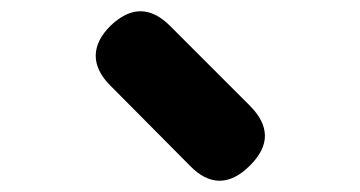

<svg xmlns="http://www.w3.org/2000/svg" viewBox="-20 -846 640 341"><path d="M317 -552 176 -694Q150 -720 150 -747Q150 -774 176 -800Q203 -826 229.5 -826Q256 -826 282 -800L424 -658Q450 -632 450.5 -605.5Q451 -579 424 -552Q397 -525 370 -525Q343 -525 317 -552Z"/></svg>

Font: Maple Mono NL ExtraBold
Style: Regular
Weight: 800
Monospace: yes
Designer: subframe7536
Version: Version 7.000